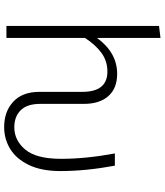

<svg xmlns="http://www.w3.org/2000/svg" viewBox="46 -829 794 926"><g transform="rotate(90 443.0 -366.0)"><path d="M805 -260Q805 -169 775.5 -108Q746 -47 698 -18Q650 11 593 11Q518 11 470.5 -33Q423 -77 423 -159V-366Q423 -487 325 -487Q275 -487 236 -459Q197 -431 163 -379V0H105V-736L163 -743V-437Q234 -534 336 -534Q406 -534 443.5 -491.5Q481 -449 481 -374V-163Q481 -100 511.5 -69Q542 -38 594 -38Q657 -38 701.5 -91Q746 -144 746 -264Q746 -383 720 -523H779Q805 -383 805 -260Z"/></g></svg>

Font: Fira Sans Light
Style: Regular
Weight: 300
Designer: bBox Type GmbH & Carrois Corporate GbR & Edenspiekermann AG
Foundry: bBox Type GmbH & Carrois Corporate GbR & Edenspiekermann AG
Version: Version 4.301